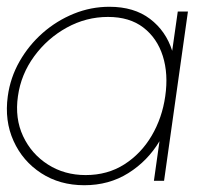

<svg xmlns="http://www.w3.org/2000/svg" viewBox="-28 -534 615 567"><path d="M497 -500H527L456.5 0H426.5L443 -117Q408 -58.5 351 -22.8Q294 13 221 13Q148.5 13 93.8 -22.5Q39 -58 12 -117.8Q-15 -177.5 -5 -250Q2.5 -305 29.8 -352.8Q57 -400.5 98.2 -436.8Q139.5 -473 190 -493.5Q240.5 -514 295 -514Q368 -514 415 -478.2Q462 -442.5 480.5 -384ZM225 -17Q289.5 -17 339 -48.5Q388.5 -80 419.8 -133Q451 -186 460 -250Q469.5 -315.5 452.8 -368.5Q436 -421.5 395.2 -452.8Q354.5 -484 291 -484Q226.5 -484 169.2 -452.5Q112 -421 73 -367.8Q34 -314.5 25 -250Q15.5 -184.5 40.2 -131.8Q65 -79 113.8 -48Q162.5 -17 225 -17Z"/></svg>

Font: Urbanist Thin
Style: Italic
Weight: 100
Italic angle: -8°
Designer: Corey Hu
Foundry: Corey Hu
Version: Version 1.321; ttfautohint (v1.8.4.7-5d5b)